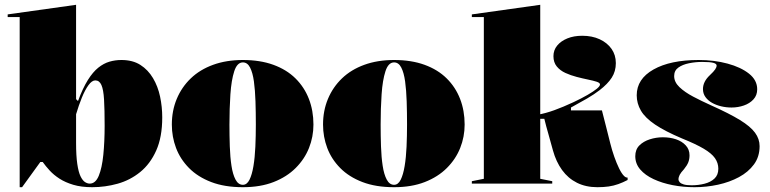

<svg xmlns="http://www.w3.org/2000/svg" viewBox="-20 -765 3210 800"><path d="M62 15V-694H12V-705L297 -745V-352L305 -344Q325 -398 346 -431.5Q367 -465 389.5 -483Q412 -501 436 -508Q460 -515 486 -515Q533 -515 565 -494.5Q597 -474 617.5 -439.5Q638 -405 647 -362.5Q656 -320 656 -276Q656 -194 631 -138Q606 -82 564 -48Q522 -14 470 0.5Q418 15 364 15Q319 15 285.5 5Q252 -5 228 -20.5Q204 -36 187 -54.5Q170 -73 158 -90H148L72 15ZM354 0Q378 0 391.5 -32.5Q405 -65 410.5 -120Q416 -175 416 -241Q416 -309 413.5 -350.5Q411 -392 402.5 -411Q394 -430 377 -430Q363 -430 348.5 -410Q334 -390 321 -358Q308 -326 297 -289V-170Q297 -116 302 -82Q307 -48 315.5 -30.5Q324 -13 334 -6.5Q344 0 354 0Z M992 -515Q1064 -515 1119 -495Q1174 -475 1211 -438.5Q1248 -402 1267 -353Q1286 -304 1286 -246Q1286 -195 1267.5 -148.5Q1249 -102 1212 -65Q1175 -28 1120 -6.5Q1065 15 992 15Q916 15 860 -6.5Q804 -28 767.5 -65Q731 -102 713.5 -148.5Q696 -195 696 -246Q696 -304 716.5 -353Q737 -402 775 -438.5Q813 -475 868 -495Q923 -515 992 -515ZM992 -505Q968 -505 956 -468Q944 -431 940 -372Q936 -313 936 -246Q936 -200 937.5 -155Q939 -110 944.5 -74Q950 -38 961.5 -16.5Q973 5 992 5Q1009 5 1019.5 -16Q1030 -37 1036 -73Q1042 -109 1044 -154Q1046 -199 1046 -246Q1046 -296 1044.5 -342.5Q1043 -389 1038 -425.5Q1033 -462 1022 -483.5Q1011 -505 992 -505Z M1622 -515Q1694 -515 1749 -495Q1804 -475 1841 -438.5Q1878 -402 1897 -353Q1916 -304 1916 -246Q1916 -195 1897.5 -148.5Q1879 -102 1842 -65Q1805 -28 1750 -6.5Q1695 15 1622 15Q1546 15 1490 -6.5Q1434 -28 1397.5 -65Q1361 -102 1343.5 -148.5Q1326 -195 1326 -246Q1326 -304 1346.5 -353Q1367 -402 1405 -438.5Q1443 -475 1498 -495Q1553 -515 1622 -515ZM1622 -505Q1598 -505 1586 -468Q1574 -431 1570 -372Q1566 -313 1566 -246Q1566 -200 1567.5 -155Q1569 -110 1574.5 -74Q1580 -38 1591.5 -16.5Q1603 5 1622 5Q1639 5 1649.5 -16Q1660 -37 1666 -73Q1672 -109 1674 -154Q1676 -199 1676 -246Q1676 -296 1674.5 -342.5Q1673 -389 1668 -425.5Q1663 -462 1652 -483.5Q1641 -505 1622 -505Z M2231 -20 2281 -10V0H1946V-10L1996 -20V-694H1946V-705L2231 -745ZM2221 -270V-287Q2254 -293 2290 -306Q2326 -319 2369 -339Q2403 -355 2428 -369.5Q2453 -384 2466.5 -395Q2480 -406 2480 -413Q2480 -420 2466 -424.5Q2452 -429 2430 -433.5Q2408 -438 2383 -444.5Q2358 -451 2336 -461Q2314 -471 2300 -488Q2286 -505 2286 -531Q2286 -556 2301.5 -575Q2317 -594 2344 -605Q2371 -616 2406 -616Q2447 -616 2478.5 -601.5Q2510 -587 2528 -561.5Q2546 -536 2546 -502Q2546 -468 2529 -441.5Q2512 -415 2478 -389Q2456 -372 2426 -354.5Q2396 -337 2359 -317V-305H2488Q2497 -271 2505.5 -236.5Q2514 -202 2523 -167Q2530 -139 2539.5 -112Q2549 -85 2559.5 -63.5Q2570 -42 2580 -32Q2584 -28 2587.5 -26.5Q2591 -25 2595 -25V-15Q2576 -5 2556.5 2Q2537 9 2516 12Q2495 15 2469 15Q2421 15 2384 -3.5Q2347 -22 2322 -56.5Q2297 -91 2284 -138Q2274 -176 2265 -206.5Q2256 -237 2248 -270Z M2874 15Q2827 15 2783 6.5Q2739 -2 2703.5 -18.5Q2668 -35 2647.5 -59Q2627 -83 2627 -114Q2627 -142 2644 -159Q2661 -176 2687.5 -184.5Q2714 -193 2742 -193Q2772 -193 2797 -184.5Q2822 -176 2837.5 -159Q2853 -142 2853 -118Q2853 -102 2848 -89Q2843 -76 2830 -60Q2817 -46 2812 -36.5Q2807 -27 2807 -17Q2807 -12 2812 -6Q2817 0 2829 3.5Q2841 7 2862 7Q2890 7 2915.5 0.5Q2941 -6 2957 -21Q2973 -36 2973 -62Q2973 -86 2959 -106Q2945 -126 2912 -145.5Q2879 -165 2822 -188Q2751 -218 2709.5 -246Q2668 -274 2650.5 -304Q2633 -334 2633 -368Q2633 -436 2703 -475.5Q2773 -515 2891 -515Q2956 -515 3011.5 -500Q3067 -485 3101 -458Q3135 -431 3135 -393Q3135 -368 3119.5 -351Q3104 -334 3079.5 -325.5Q3055 -317 3028 -317Q3006 -317 2985 -322Q2964 -327 2947 -336.5Q2930 -346 2919.5 -360.5Q2909 -375 2909 -394Q2909 -425 2938 -452Q2954 -467 2960 -476Q2966 -485 2966 -492Q2966 -495 2963 -498Q2960 -501 2953 -503Q2946 -505 2934.5 -506Q2923 -507 2906 -507Q2878 -507 2851 -501.5Q2824 -496 2806.5 -483.5Q2789 -471 2789 -448Q2789 -423 2811 -402Q2833 -381 2868 -362.5Q2903 -344 2943 -326Q3019 -292 3063 -265Q3107 -238 3126 -212Q3145 -186 3145 -156Q3145 -112 3121.5 -80Q3098 -48 3059 -27Q3020 -6 2972 4.5Q2924 15 2874 15Z"/></svg>

Font: Kalnia
Style: Bold
Weight: 700
Designer: Frida Medrano
Foundry: Frida Medrano
Version: Version 1.105